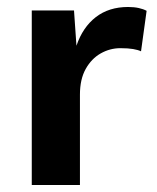

<svg xmlns="http://www.w3.org/2000/svg" viewBox="-20 -530 451 550"><path d="M71 0V-500H192L199 -399Q217 -452 254.5 -481Q292 -510 347 -510Q364 -510 377.5 -507Q391 -504 400 -499L384 -383Q376 -387 361.5 -389.5Q347 -392 325 -392Q295 -392 268.5 -377Q242 -362 225.5 -332.5Q209 -303 209 -259V0Z"/></svg>

Font: Kantumruy Pro SemiBold
Style: Regular
Weight: 600
Version: Version 1.002